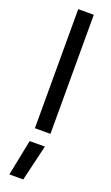

<svg xmlns="http://www.w3.org/2000/svg" viewBox="-190 -749 623 1079"><g transform="rotate(20 121.5 -209.5)"><path d="M29 0ZM75 -712H168V0H75ZM72 78H163L112 293H29Z"/></g></svg>

Font: sheba-seeBold
Style: Regular
Weight: 600
Designer: Mohamed Galeb, the designers
Foundry: Kief Type Foundry
Version: Version 2.010; ttfautohint (v1.5.33-1714) -l 8 -r 50 -G 200 